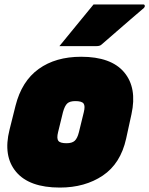

<svg xmlns="http://www.w3.org/2000/svg" viewBox="-20 -826 673 866"><path d="M346 -570Q481 -570 540 -500Q599 -430 573 -311L549 -201Q524 -88 443.5 -34Q363 20 250 20Q112 20 52.5 -51Q-7 -122 23 -241L50 -349Q78 -460 154.5 -515Q231 -570 346 -570ZM320 -370Q295 -370 283.5 -359.5Q272 -349 264 -320L242 -230Q235 -202 243 -191Q251 -180 280 -180Q305 -180 317 -191Q329 -202 336 -230L358 -320Q365 -348 357 -359Q349 -370 320 -370ZM402 -806H626Q632 -806 633 -800.5Q634 -795 629 -790Q596 -762 566.5 -736.5Q537 -711 506.5 -684.5Q476 -658 438 -625Q431 -618 415 -618H248Q286 -665 324.5 -711.5Q363 -758 402 -806Z"/></svg>

Font: Recursive Sn Lnr St XBk
Style: Italic
Weight: 1000
Italic angle: -15°
Version: Version 1.079;hotconv 1.0.112;makeotfexe 2.5.65598; ttfautoh